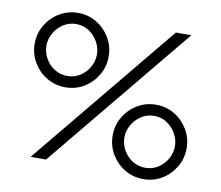

<svg xmlns="http://www.w3.org/2000/svg" viewBox="-83 -857 1116 969"><g transform="rotate(10 475.5 -372.5)"><path d="M242 -376Q190 -376 147 -401.5Q104 -427 78 -470.5Q52 -514 52 -567Q52 -619 78 -662.5Q104 -706 147 -731.5Q190 -757 242 -757Q294 -757 336.5 -731.5Q379 -706 405 -662.5Q431 -619 431 -567Q431 -514 405 -470.5Q379 -427 336.5 -401.5Q294 -376 242 -376ZM131 0 744 -745H823L210 0ZM242 -434Q279 -434 308 -453Q337 -472 354 -502.5Q371 -533 371 -567Q371 -600 354 -630.5Q337 -661 308 -680.5Q279 -700 242 -700Q205 -700 175.5 -680.5Q146 -661 129 -630.5Q112 -600 112 -567Q112 -533 129 -502.5Q146 -472 175.5 -453Q205 -434 242 -434ZM710 12Q658 12 615 -13.5Q572 -39 546 -82.5Q520 -126 520 -179Q520 -231 546 -274.5Q572 -318 615 -343.5Q658 -369 710 -369Q762 -369 804.5 -343.5Q847 -318 873 -274.5Q899 -231 899 -179Q899 -126 873 -82.5Q847 -39 804.5 -13.5Q762 12 710 12ZM710 -46Q747 -46 776 -65Q805 -84 822 -114.5Q839 -145 839 -179Q839 -212 822 -242.5Q805 -273 776 -292.5Q747 -312 710 -312Q673 -312 643.5 -292.5Q614 -273 597 -242.5Q580 -212 580 -179Q580 -145 597 -114.5Q614 -84 643.5 -65Q673 -46 710 -46Z"/></g></svg>

Font: Plus Jakarta Sans Light
Style: Regular
Weight: 300
Designer: Gumpita Rahayu
Foundry: Tokotype
Version: Version 2.006; ttfautohint (v1.8.4.7-5d5b)